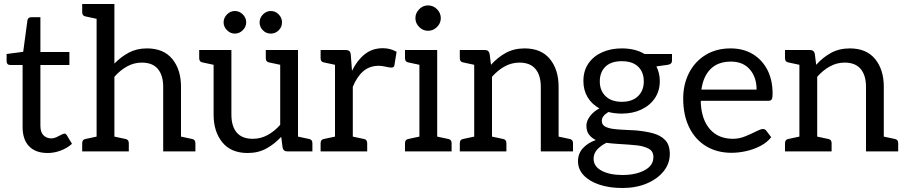

<svg xmlns="http://www.w3.org/2000/svg" viewBox="-20 -757 4524 960"><path d="M218 8Q158 8 125.5 -25.5Q93 -59 93 -122V-432H32Q13 -432 13 -452V-487L96 -498L117 -654Q119 -671 137 -671H182V-497H327V-432H182V-128Q182 -96 197.5 -80.5Q213 -65 238 -65Q249 -65 262 -71Q275 -77 286 -83Q297 -89 302 -89Q309 -89 314 -81L340 -38Q317 -17 284.5 -4.5Q252 8 218 8Z M391 0V-41Q391 -59 407 -62L463 -74V-663L407 -675Q391 -678 391 -696V-737H552V-439Q585 -473 624.5 -494Q664 -515 715 -515Q798 -515 841.5 -462Q885 -409 885 -323V-74L941 -62Q957 -59 957 -41V0H796V-323Q796 -380 769.5 -412Q743 -444 689 -444Q650 -444 615.5 -425Q581 -406 552 -373V-74L608 -62Q624 -59 624 -41V0Z M1218 8Q1135 8 1091.5 -45.5Q1048 -99 1048 -184V-433L992 -445Q976 -448 976 -466V-507H1137V-184Q1137 -126 1163.5 -94.5Q1190 -63 1244 -63Q1283 -63 1317.5 -81.5Q1352 -100 1381 -133V-433L1325 -445Q1309 -448 1309 -466V-507H1470V-74L1526 -62Q1542 -59 1542 -41V0H1417Q1397 0 1393 -19L1386 -73Q1353 -37 1312 -14.5Q1271 8 1218 8ZM1211 -645Q1211 -623 1194 -606Q1177 -589 1154 -589Q1132 -589 1115 -606Q1098 -623 1098 -645Q1098 -668 1115 -685Q1132 -702 1154 -702Q1177 -702 1194 -685Q1211 -668 1211 -645ZM1390 -645Q1390 -622 1373.5 -605.5Q1357 -589 1334 -589Q1311 -589 1294.5 -605.5Q1278 -622 1278 -645Q1278 -668 1295 -685Q1312 -702 1334 -702Q1357 -702 1373.5 -685Q1390 -668 1390 -645Z M1583 0V-41Q1583 -59 1599 -62L1655 -74V-433L1599 -445Q1583 -448 1583 -466V-507H1706Q1721 -507 1727 -501.5Q1733 -496 1734 -482L1740 -403Q1766 -456 1804 -486Q1842 -516 1894 -516Q1915 -516 1932 -511Q1949 -506 1963 -498L1952 -431Q1951 -419 1936 -419Q1929 -419 1909 -423.5Q1889 -428 1874 -428Q1828 -428 1796.5 -401Q1765 -374 1744 -323V-74L1800 -62Q1816 -59 1816 -41V0Z M2005 0V-41Q2005 -59 2021 -62L2077 -74V-433L2021 -445Q2005 -448 2005 -466V-507H2166V-74L2222 -62Q2238 -59 2238 -41V0ZM2120 -603Q2095 -603 2076 -622Q2057 -641 2057 -666Q2057 -692 2076 -711Q2095 -730 2120 -730Q2146 -730 2165 -711Q2184 -692 2184 -666Q2184 -641 2165 -622Q2146 -603 2120 -603Z M2279 0V-41Q2279 -59 2295 -62L2351 -74V-433L2295 -445Q2279 -448 2279 -466V-507H2404Q2424 -507 2428 -488L2435 -433Q2468 -470 2509 -492.5Q2550 -515 2603 -515Q2686 -515 2729.5 -462Q2773 -409 2773 -323V-74L2829 -62Q2845 -59 2845 -41V0H2684V-323Q2684 -380 2657.5 -412Q2631 -444 2577 -444Q2538 -444 2503.5 -425Q2469 -406 2440 -373V-74L2496 -62Q2512 -59 2512 -41V0Z M3089 -515Q3156 -515 3203 -487H3340V-454Q3340 -436 3319 -433L3262 -425Q3279 -391 3279 -352Q3279 -302 3254 -265.5Q3229 -229 3186 -209Q3143 -189 3089 -189Q3071 -189 3054.5 -191Q3038 -193 3022 -197Q2989 -177 2989 -153Q2989 -134 3004.5 -125Q3020 -116 3045.5 -112.5Q3071 -109 3101 -108Q3131 -107 3159 -105Q3205 -101 3243.5 -91Q3282 -81 3305.5 -57Q3329 -33 3329 13Q3329 61 3298 99.5Q3267 138 3213.5 160.5Q3160 183 3092 183Q3026 183 2976 166Q2926 149 2898 119Q2870 89 2870 49Q2870 11 2894 -15.5Q2918 -42 2959 -57Q2938 -67 2925 -84Q2912 -101 2912 -129Q2912 -152 2930 -176Q2948 -200 2977 -215Q2939 -236 2918 -271Q2897 -306 2897 -352Q2897 -403 2922 -439.5Q2947 -476 2990.5 -495.5Q3034 -515 3089 -515ZM3089 -248Q3141 -248 3170 -276Q3199 -304 3199 -350Q3199 -396 3171 -423.5Q3143 -451 3089 -451Q3035 -451 3007 -423.5Q2979 -396 2979 -350Q2979 -304 3008 -276Q3037 -248 3089 -248ZM3247 28Q3247 -1 3223.5 -13.5Q3200 -26 3167 -30Q3153 -32 3123 -34Q3093 -36 3062 -38Q3031 -40 3012 -43Q2984 -29 2966 -9.5Q2948 10 2948 37Q2948 75 2988 96.5Q3028 118 3093 118Q3158 118 3202.5 94.5Q3247 71 3247 28Z M3638 7Q3565 7 3510.5 -26Q3456 -59 3426 -120Q3396 -181 3396 -264Q3396 -335 3425 -392Q3454 -449 3507.5 -482Q3561 -515 3633 -515Q3696 -515 3743 -487Q3790 -459 3816.5 -408.5Q3843 -358 3843 -288Q3843 -267 3838.5 -260Q3834 -253 3821 -253H3484V-240Q3489 -156 3531 -109.5Q3573 -63 3645 -63Q3676 -63 3706.5 -75.5Q3737 -88 3760.5 -100Q3784 -112 3794 -112Q3805 -112 3811 -104L3836 -71Q3816 -45 3782.5 -27.5Q3749 -10 3711 -1.5Q3673 7 3638 7ZM3487 -309H3763Q3763 -371 3729 -410Q3695 -449 3635 -449Q3570 -449 3533 -412Q3496 -375 3487 -309Z M3905 0V-41Q3905 -59 3921 -62L3977 -74V-433L3921 -445Q3905 -448 3905 -466V-507H4030Q4050 -507 4054 -488L4061 -433Q4094 -470 4135 -492.5Q4176 -515 4229 -515Q4312 -515 4355.5 -462Q4399 -409 4399 -323V-74L4455 -62Q4471 -59 4471 -41V0H4310V-323Q4310 -380 4283.5 -412Q4257 -444 4203 -444Q4164 -444 4129.5 -425Q4095 -406 4066 -373V-74L4122 -62Q4138 -59 4138 -41V0Z"/></svg>

Font: Aleo
Style: Regular
Weight: 400
Designer: Alessio Laiso
Foundry: Alessio Laiso
Version: Version 2.001; ttfautohint (v1.8.4.7-5d5b);gftools[0.9.29]